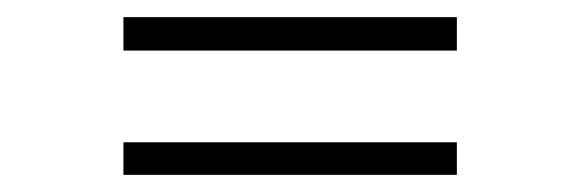

<svg xmlns="http://www.w3.org/2000/svg" viewBox="-20 -393 677 224"><path d="M124 -334V-373H513V-334ZM124 -189V-227H513V-189Z"/></svg>

Font: Piazzolla SC ExtraLight
Style: Regular
Weight: 200
Designer: Juan Pablo del Peral
Foundry: Huerta Tipografica
Version: Version 1.330